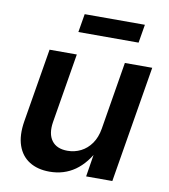

<svg xmlns="http://www.w3.org/2000/svg" viewBox="-82 -796 769 874"><g transform="rotate(10 302.0 -359.0)"><path d="M205.1 7.8Q149.9 7.8 111.8 -16.1Q73.7 -40 57.9 -85.9Q42 -131.8 52.7 -197.8L109.4 -539.1H235.4L182.1 -217.3Q173.3 -162.1 196.3 -131.1Q219.2 -100.1 269 -100.1Q302.2 -100.1 330.8 -114.5Q359.4 -128.9 379.2 -157Q398.9 -185.1 405.8 -225.6L457.5 -539.1H584L494.6 0H373.5L395 -134.3H407.7Q373 -63.5 322.3 -27.8Q271.5 7.8 205.1 7.8ZM517.1 -726.1 502.9 -641.1H224.6L238.8 -726.1Z"/></g></svg>

Font: Inter 18pt SemiBold
Style: Italic
Weight: 600
Italic angle: -9.3988°
Designer: Rasmus Andersson
Foundry: rsms
Version: Version 4.001;git-66647c0bb